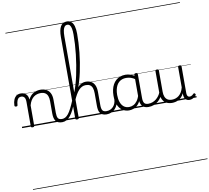

<svg xmlns="http://www.w3.org/2000/svg" viewBox="-267 -1697 3130 2875"><g transform="rotate(-10 1298.5 -259.5)"><path d="M609 17Q572 17 547.5 6.5Q523 -4 509 -24Q495 -44 488.5 -72.5Q482 -101 482 -137V-326Q482 -371 470 -403Q458 -435 431.5 -452Q405 -469 362 -469Q335 -469 307.5 -461Q280 -453 256.5 -435Q233 -417 214.5 -387.5Q196 -358 184 -314V-4Q184 6 177.5 10.5Q171 15 157 15Q144 15 138 10.5Q132 6 132 -4V-374Q132 -424 114.5 -445.5Q97 -467 66 -467Q44 -467 28.5 -455.5Q13 -444 3.5 -418.5Q-6 -393 -9 -352Q-9 -343 -15 -338.5Q-21 -334 -33 -334Q-43 -334 -49.5 -338.5Q-56 -343 -56 -355Q-54 -408 -38.5 -443.5Q-23 -479 4 -497Q31 -515 67 -515Q95 -515 115 -507Q135 -499 149.5 -484.5Q164 -470 172 -450Q180 -430 182 -405V-401Q198 -435 219 -457.5Q240 -480 265 -493.5Q290 -507 316.5 -513Q343 -519 369 -519Q417 -519 454.5 -500Q492 -481 514 -440.5Q536 -400 536 -334V-137Q536 -82 551.5 -56.5Q567 -31 615 -31Q624 -31 629 -23.5Q634 -16 633.5 -7Q633 2 627 9.5Q621 17 609 17ZM0 928H671V938H0ZM0 -20H671V0H0ZM0 -505H671V-500H0ZM0 -1448H671V-1438H0Z M606 17Q594 17 588.5 9.5Q583 2 584 -7Q585 -16 592.5 -23.5Q600 -31 612 -31Q639 -31 663 -44Q687 -57 710 -86Q733 -115 757.5 -163Q782 -211 811 -281Q816 -293 824 -293Q832 -293 838 -285.5Q844 -278 839 -266Q813 -192 786.5 -138.5Q760 -85 732 -50.5Q704 -16 673 0.5Q642 17 606 17ZM671 928V938ZM671 -20V0ZM671 -505V-500ZM671 -1448V-1438Z M1285 17Q1249 17 1224.5 6.5Q1200 -4 1185.5 -24Q1171 -44 1165.5 -72.5Q1160 -101 1160 -137V-326Q1160 -374 1148.5 -406Q1137 -438 1113 -453.5Q1089 -469 1050 -469Q1018 -469 991.5 -456Q965 -443 941.5 -417.5Q918 -392 896.5 -354.5Q875 -317 854 -268L834 -284Q855 -336 878 -379Q901 -422 928 -453Q955 -484 987.5 -501.5Q1020 -519 1059 -519Q1105 -519 1139 -500Q1173 -481 1192.5 -440.5Q1212 -400 1212 -334V-137Q1212 -82 1228 -56.5Q1244 -31 1291 -31Q1300 -31 1305 -23.5Q1310 -16 1309.5 -7Q1309 2 1303 9.5Q1297 17 1285 17ZM833 15Q820 15 814 10.5Q808 6 808 -4V-1242Q808 -1350 839.5 -1403.5Q871 -1457 936 -1457Q976 -1457 1003 -1433.5Q1030 -1410 1043 -1363.5Q1056 -1317 1056 -1248Q1056 -1184 1052.5 -1113Q1049 -1042 1041.5 -969Q1034 -896 1022.5 -821.5Q1011 -747 995.5 -675.5Q980 -604 960 -536.5Q940 -469 915.5 -410Q891 -351 861 -303V-4Q861 6 854 10.5Q847 15 833 15ZM861 -391Q881 -441 899.5 -504.5Q918 -568 933.5 -640Q949 -712 961.5 -789.5Q974 -867 983 -945.5Q992 -1024 996.5 -1100.5Q1001 -1177 1001 -1247Q1001 -1301 994 -1336.5Q987 -1372 972 -1389.5Q957 -1407 934 -1407Q909 -1407 893 -1389Q877 -1371 869 -1334Q861 -1297 861 -1240ZM671 928H1347V938H671ZM671 -20H1347V0H671ZM671 -505H1347V-500H671ZM671 -1448H1347V-1438H671Z M1282 17Q1271 17 1265.5 9.5Q1260 2 1260.5 -7Q1261 -16 1268 -23.5Q1275 -31 1288 -31Q1321 -31 1347.5 -43Q1374 -55 1393 -76Q1412 -97 1422.5 -125Q1433 -153 1434 -186Q1435 -198 1444 -201.5Q1453 -205 1461.5 -201.5Q1470 -198 1469 -186Q1468 -142 1453.5 -104.5Q1439 -67 1414.5 -40Q1390 -13 1356 2Q1322 17 1282 17ZM1347 928V938ZM1347 -20V0ZM1347 -505V-500ZM1347 -1448V-1438Z M1624 17Q1569 17 1525 -12Q1481 -41 1456 -98Q1431 -155 1431 -238Q1431 -288 1440.5 -331Q1450 -374 1469 -408.5Q1488 -443 1515.5 -467.5Q1543 -492 1579.5 -505.5Q1616 -519 1661 -519Q1699 -519 1735.5 -506.5Q1772 -494 1808 -470V-419Q1768 -449 1733 -459.5Q1698 -470 1662 -470Q1630 -470 1602.5 -460.5Q1575 -451 1553.5 -432Q1532 -413 1517.5 -385.5Q1503 -358 1495 -322Q1487 -286 1487 -242Q1487 -180 1503.5 -133Q1520 -86 1552.5 -59.5Q1585 -33 1634 -33Q1668 -33 1700 -49Q1732 -65 1758.5 -101.5Q1785 -138 1802 -202L1820 -159Q1799 -85 1765.5 -47Q1732 -9 1694.5 4Q1657 17 1624 17ZM1920 17Q1886 17 1862 7Q1838 -3 1823 -22Q1808 -41 1800.5 -69Q1793 -97 1793 -132V-495Q1793 -506 1800 -510.5Q1807 -515 1821 -515Q1834 -515 1840 -510.5Q1846 -506 1846 -496V-133Q1846 -81 1863 -56Q1880 -31 1926 -31Q1933 -31 1937 -23.5Q1941 -16 1940.5 -7Q1940 2 1935.5 9.5Q1931 17 1920 17ZM1347 928H1982V938H1347ZM1347 -20H1982V0H1347ZM1347 -505H1982V-500H1347ZM1347 -1448H1982V-1438H1347Z M1917 17Q1906 17 1900.5 9.5Q1895 2 1895.5 -7Q1896 -16 1903 -23.5Q1910 -31 1923 -31Q1960 -31 1991 -43Q2022 -55 2046 -75Q2070 -95 2088 -120Q2106 -145 2116 -172Q2120 -183 2129 -182.5Q2138 -182 2144 -174.5Q2150 -167 2147 -157Q2136 -124 2116 -93Q2096 -62 2067.5 -37Q2039 -12 2001 2.5Q1963 17 1917 17ZM1982 928V938ZM1982 -20V0ZM1982 -505V-500ZM1982 -1448V-1438Z M2277 18Q2229 18 2192 -1.5Q2155 -21 2134.5 -61.5Q2114 -102 2114 -166V-496Q2114 -505 2120 -509.5Q2126 -514 2139 -514Q2153 -514 2159.5 -509.5Q2166 -505 2166 -496V-171Q2166 -127 2178.5 -95.5Q2191 -64 2217 -47Q2243 -30 2284 -30Q2313 -30 2340 -39Q2367 -48 2390 -66.5Q2413 -85 2431 -115Q2449 -145 2459 -186V-496Q2459 -506 2465.5 -510.5Q2472 -515 2486 -515Q2499 -515 2505 -510.5Q2511 -506 2511 -496V-93Q2511 -73 2515.5 -58.5Q2520 -44 2530 -36.5Q2540 -29 2554 -29Q2564 -29 2574 -32.5Q2584 -36 2594 -43Q2604 -50 2614 -61Q2620 -67 2627 -66.5Q2634 -66 2640 -59Q2645 -54 2646.5 -47Q2648 -40 2643 -34Q2632 -19 2616 -7Q2600 5 2582 12Q2564 19 2544 19Q2524 19 2509 13Q2494 7 2483 -5Q2472 -17 2466 -35Q2460 -53 2459 -76V-97Q2444 -63 2422.5 -41Q2401 -19 2377 -6Q2353 7 2327.5 12.5Q2302 18 2277 18ZM1982 928H2653V938H1982ZM1982 -20H2653V0H1982ZM1982 -505H2653V-500H1982ZM1982 -1448H2653V-1438H1982Z"/></g></svg>

Font: Playwrite ID Guides
Style: Regular
Weight: 400
Designer: Veronika Burian, José Scaglione
Foundry: TypeTogether
Version: Version 1.003